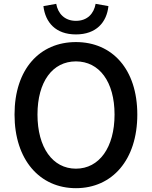

<svg xmlns="http://www.w3.org/2000/svg" viewBox="-20 -970 794 1004"><path d="M377 14C567 14 698 -134 698 -371C698 -608 567 -750 377 -750C188 -750 56 -609 56 -371C56 -134 188 14 377 14ZM377 -88C255 -88 176 -199 176 -371C176 -543 255 -649 377 -649C499 -649 579 -543 579 -371C579 -199 499 -88 377 -88ZM377 -790C483 -790 538 -853 547 -938L480 -950C471 -899 437 -861 377 -861C318 -861 283 -899 274 -950L207 -938C217 -853 271 -790 377 -790Z"/></svg>

Font: Noto Sans CJK HK Medium
Style: Regular
Weight: 500
Designer: Ryoko NISHIZUKA 西塚涼子 (kana, bopomofo & ideographs); Paul D. Hunt (Latin, Greek & Cyrillic); Sandoll Communications 산돌커뮤니
Foundry: Adobe
Version: Version 2.004;hotconv 1.0.118;makeotfexe 2.5.65603